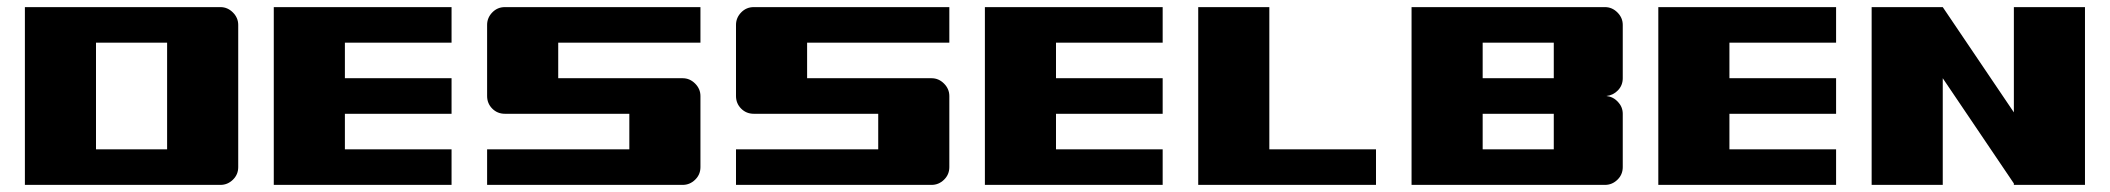

<svg xmlns="http://www.w3.org/2000/svg" viewBox="-20 -520 5934 540"><path d="M600 -500Q620 -500 635 -485Q650 -470 650 -450V-50Q650 -29 635 -14.5Q620 0 600 0H50V-500ZM250 -100H450V-400H250Z M750 -500H1250V-400H950V-300H1250V-200H950V-100H1250V0H750Z M1950 -500V-400H1550V-300H1900Q1920 -300 1935 -285Q1950 -270 1950 -250V-50Q1950 -29 1935 -14.5Q1920 0 1900 0H1350V-100H1750V-200H1400Q1379 -200 1364.5 -214.5Q1350 -229 1350 -250V-450Q1350 -470 1364.5 -485Q1379 -500 1400 -500Z M2650 -500V-400H2250V-300H2600Q2620 -300 2635 -285Q2650 -270 2650 -250V-50Q2650 -29 2635 -14.5Q2620 0 2600 0H2050V-100H2450V-200H2100Q2079 -200 2064.5 -214.5Q2050 -229 2050 -250V-450Q2050 -470 2064.5 -485Q2079 -500 2100 -500Z M2750 -500H3250V-400H2950V-300H3250V-200H2950V-100H3250V0H2750Z M3350 -500H3550V-100H3850V0H3350Z M3950 0V-500H4494Q4514 -500 4529 -485Q4544 -470 4544 -450V-300Q4544 -280 4530.5 -266Q4517 -252 4498 -250Q4517 -248 4530.5 -233.5Q4544 -219 4544 -200V-50Q4544 -29 4529 -14.5Q4514 0 4494 0ZM4150 -100H4350V-200H4150ZM4350 -400H4150V-300H4350Z M4644 -500H5144V-400H4844V-300H5144V-200H4844V-100H5144V0H4644Z M5244 -500H5444L5644 -204V-500H5844V0H5644V-4L5444 -300V0H5244Z"/></svg>

Font: Tokeely Brookings
Style: Regular
Weight: 400
Designer: Peter Wiegel
Foundry: Peter Wiegel
Version: Version 2.001